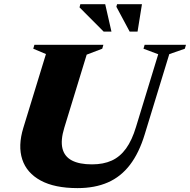

<svg xmlns="http://www.w3.org/2000/svg" viewBox="-20 -904 928 938"><path d="M294 -279.5Q275.5 -219 285 -179.2Q294.5 -139.5 331 -120.2Q367.5 -101 429.5 -101Q485 -101 525.8 -119.5Q566.5 -138 595.8 -178.5Q625 -219 644.5 -284L753 -639L681 -666L686.5 -685H888.5L883 -666L807 -639.5L687 -247.5Q659.5 -157 615 -98.8Q570.5 -40.5 507 -12.8Q443.5 15 359 15Q247 15 178.8 -22Q110.5 -59 88.8 -125.2Q67 -191.5 94 -279.5L204.5 -640L142.5 -666L148 -685H485L479.5 -666L403.5 -637ZM524.5 -749.5H486.5L368.5 -868L372.5 -883.5H494ZM652 -749.5H613.5L548.5 -871L552 -883.5H673.5Z"/></svg>

Font: Newsreader 36pt ExtraBold
Style: Italic
Weight: 800
Italic angle: -17°
Designer: Hugues Gentile
Foundry: Production Type
Version: Version 1.003